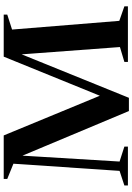

<svg xmlns="http://www.w3.org/2000/svg" viewBox="144 -870 730 1059"><g transform="rotate(-90 509.5 -340.0)"><path d="M924.5 -47.5 1004.5 -19.5V0H698V-19.5L780 -44L738.5 -602.5L746 -601.5L500 5.5H427L174.5 -597L182 -598.5L148.5 -46L231 -19.5V0H16.5V-19.5L97 -46L136.5 -631.5L52.5 -665.5V-685H292.5L518 -139H505L727 -685H959V-665.5L876.5 -639Z"/></g></svg>

Font: Newsreader 36pt SemiBold
Style: Regular
Weight: 600
Designer: Hugues Gentile
Foundry: Production Type
Version: Version 1.003